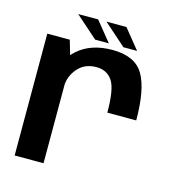

<svg xmlns="http://www.w3.org/2000/svg" viewBox="-107 -810 826 902"><g transform="rotate(15 306.0 -359.5)"><path d="M414.5 -307H555Q555 -457 514.2 -527.5Q473.5 -598 362.5 -598Q258.5 -598 195.2 -542.2Q132 -486.5 132 -405.5L186 -371.5Q186 -421.5 219.5 -461Q253 -500.5 310.5 -500.5Q361 -500.5 387.8 -461.8Q414.5 -423 414.5 -307ZM46 0H186.5V-485L155.5 -592.5H46ZM408 -623.5H474.5L397 -719H300ZM270.5 -623.5H337L259.5 -719H162.5Z"/></g></svg>

Font: Anybody UltraCondensed Thin SemiBold
Style: Regular
Weight: 600
Version: Version 1.111